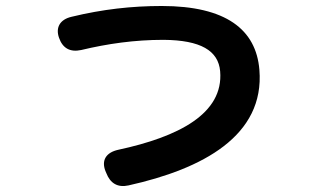

<svg xmlns="http://www.w3.org/2000/svg" viewBox="-20 -605 1040 641"><path d="M332 -34 335 -27C348 7 373 22 409 14C657 -41 864 -152 846 -372C835 -506 735 -585 520 -585C420 -585 322 -574 219 -549C180 -540 165 -513 177 -479C189 -444 214 -430 251 -438C339 -459 429 -472 526 -472C650 -471 709 -436 715 -367C727 -225 575 -148 375 -105C334 -96 318 -70 332 -34Z"/></svg>

Font: 寒蝉团圆体 Round
Style: Regular
Weight: 500
Designer: 寒蝉字型
Version: Version 2.700;Glyphs 3.1.1 (3135)